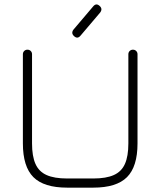

<svg xmlns="http://www.w3.org/2000/svg" viewBox="-20 -861 736 881"><path d="M320 -695Q305 -708.5 317 -725L407 -831Q421 -848.5 437 -834Q452 -820.5 440 -804L350 -698Q336 -680.5 320 -695ZM288 0Q181.5 0 133.2 -48.2Q85 -96.5 85 -203V-612Q85 -621 91 -627Q97 -633 106 -633Q115 -633 121 -627Q127 -621 127 -612V-203Q127 -144 142.8 -108.8Q158.5 -73.5 193.8 -57.8Q229 -42 288 -42H408Q467 -42 502.2 -57.8Q537.5 -73.5 553.2 -108.8Q569 -144 569 -203V-612Q569 -621 575 -627Q581 -633 590 -633Q599 -633 605 -627Q611 -621 611 -612V-203Q611 -96.5 562.8 -48.2Q514.5 0 408 0Z"/></svg>

Font: Jura Light Light
Style: Regular
Weight: 300
Version: Version 5.106